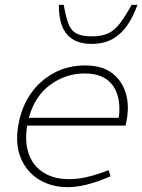

<svg xmlns="http://www.w3.org/2000/svg" viewBox="-20 -766 587 792"><path d="M259 6Q192 6 140.5 -25.5Q89 -57 65 -116Q41 -175 57 -257Q70 -327 107.5 -380.5Q145 -434 202.5 -465Q260 -496 331 -496Q402 -496 443.5 -463.5Q485 -431 499.5 -379.5Q514 -328 502 -269L498 -248H92Q81 -177 100 -127.5Q119 -78 162 -52.5Q205 -27 264 -27Q298 -27 331 -34Q364 -41 398 -53L428 -64L436 -39L407 -27Q373 -13 333.5 -3.5Q294 6 259 6ZM99 -280H470Q481 -363 445.5 -413Q410 -463 329 -463Q251 -463 187 -416Q123 -369 99 -280ZM358 -585Q309 -585 278.5 -605Q248 -625 235 -661.5Q222 -698 223 -746H243Q251 -699 261.5 -670Q272 -641 294.5 -628.5Q317 -616 358 -616Q400 -616 426.5 -628.5Q453 -641 475 -670Q497 -699 523 -746H547Q530 -698 505 -661.5Q480 -625 444 -605Q408 -585 358 -585Z"/></svg>

Font: REM Thin
Style: Italic
Weight: 250
Italic angle: -11°
Designer: Octavio Pardo
Foundry: Ashler Design
Version: Version 1.005;gftools[0.9.28]